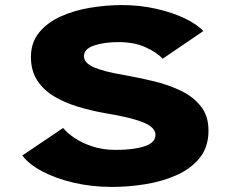

<svg xmlns="http://www.w3.org/2000/svg" viewBox="-20 -726 915 757"><path d="M421.5 11Q342 11 271.2 -5.5Q200.5 -22 147.2 -50Q94 -78 68 -113L229 -221.5Q244 -202.5 273.2 -182.5Q302.5 -162.5 343.8 -148.8Q385 -135 437 -135Q505.5 -135 549.2 -149Q593 -163 593 -194.5Q593 -224 543.8 -243.8Q494.5 -263.5 399 -279Q341.5 -289 288.2 -305Q235 -321 193 -346.2Q151 -371.5 126.5 -409.5Q102 -447.5 102 -501.5Q102 -558 133.8 -597.2Q165.5 -636.5 218 -660.5Q270.5 -684.5 334 -695.2Q397.5 -706 461 -706Q531 -706 595.2 -691.5Q659.5 -677 708.5 -653.5Q757.5 -630 781.5 -603.5L621.5 -494.5Q597.5 -520 553.2 -540Q509 -560 447 -560Q390.5 -560 350.8 -546.5Q311 -533 311 -504.5Q311 -477.5 351.2 -460.2Q391.5 -443 475.5 -429Q528 -419.5 585 -406Q642 -392.5 691.2 -369.2Q740.5 -346 771.2 -307.8Q802 -269.5 802 -211Q802 -146 767 -103Q732 -60 675.2 -35Q618.5 -10 551.8 0.5Q485 11 421.5 11Z"/></svg>

Font: Trispace SemiExpanded ExtraBold
Style: Regular
Weight: 800
Width: 6
Designer: Tyler Finck
Foundry: Etcetera Type Company
Version: Version 1.210; ttfautohint (v1.8.3)